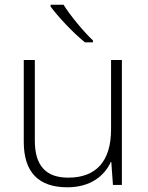

<svg xmlns="http://www.w3.org/2000/svg" viewBox="-20 -786 628 816"><path d="M250 -766H195V-758C226 -716 290 -647 341 -606H375V-614C334 -653 277 -722 250 -766ZM498 -531H452V-236C452 -99 387 -31 270 -31C177 -31 128 -80 128 -188V-531H81V-183C81 -54 144 10 266 10C364 10 424 -38 451 -98H453L460 0H498Z"/></svg>

Font: Noto Sans Syriac Extralight
Style: Regular
Weight: 200
Designer: Patrick Giasson and the Monotype Design Team
Foundry: Monotype Imaging Inc.
Version: Version 3.000